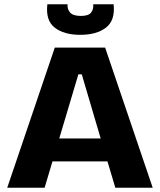

<svg xmlns="http://www.w3.org/2000/svg" viewBox="-20 -884 753 904"><path d="M14 0 238 -660H475L699 0H523L486 -124H227L190 0ZM349 -534 259 -232H454L365 -534ZM203 -864H298Q296 -841 310 -825Q324 -809 361 -809Q397 -809 409 -825Q421 -841 419 -864H515Q523 -788 479 -754Q435 -720 358 -720Q281 -720 237.5 -754Q194 -788 203 -864Z"/></svg>

Font: Bricolage Grotesque 12pt ExtraBold
Style: Regular
Weight: 800
Designer: Mathieu Triay
Foundry: Atelier Triay
Version: Version 1.001; ttfautohint (v1.8.4.7-5d5b);gftools[0.9.33.de